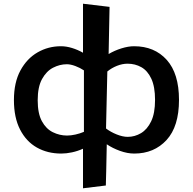

<svg xmlns="http://www.w3.org/2000/svg" viewBox="-20 -816 1040 1034"><path d="M427 198V-15Q398 -2 367.5 4.5Q337 11 310 11Q236 11 178.5 -21.5Q121 -54 88 -118.5Q55 -183 55 -277Q55 -372 90 -436.5Q125 -501 182.5 -534Q240 -567 308 -567Q337 -567 368 -557.5Q399 -548 427 -532V-796L570 -779L565 -525Q597 -544 634 -555.5Q671 -567 702 -567Q812 -567 878 -493.5Q944 -420 944 -278Q944 -135 877 -62Q810 11 703 11Q666 11 626 -3.5Q586 -18 555 -39Q554 -5 553.5 33.5Q553 72 552 106Q551 140 550.5 161.5Q550 183 550 183ZM551 -124Q576 -105 608.5 -92Q641 -79 668 -79Q706 -79 739.5 -99Q773 -119 794 -162.5Q815 -206 815 -278Q815 -349 795 -392Q775 -435 741.5 -454Q708 -473 667 -473Q639 -473 610 -461.5Q581 -450 558 -431ZM432 -437Q411 -451 385.5 -460.5Q360 -470 340 -470Q302 -470 266 -451.5Q230 -433 206.5 -390.5Q183 -348 183 -276Q183 -205 205.5 -163.5Q228 -122 264.5 -104Q301 -86 341 -86Q362 -86 386.5 -91.5Q411 -97 432 -106Z"/></svg>

Font: RocknRoll One
Style: Regular
Weight: 400
Designer: Fontworks Inc.
Foundry: Fontworks Inc.
Version: Version 1.100